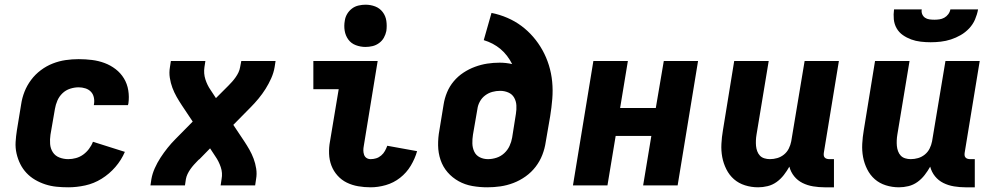

<svg xmlns="http://www.w3.org/2000/svg" viewBox="-20 -790 4240 818"><path d="M271 8Q245 8 220.5 5.5Q196 3 173 -4.5Q150 -12 129.5 -24Q109 -36 93 -53Q77 -70 66.5 -91Q56 -112 50.5 -136Q45 -160 46.5 -185Q48 -210 52 -235L70 -345Q74 -373 84.5 -399.5Q95 -426 112.5 -449.5Q130 -473 154 -491Q178 -509 205 -519.5Q232 -530 259.5 -534Q287 -538 315 -538Q344 -538 372 -534.5Q400 -531 425.5 -521.5Q451 -512 472.5 -495.5Q494 -479 508 -456Q522 -433 526.5 -405Q531 -377 527 -349Q526 -347 526 -345.5Q526 -344 525 -342H380Q380 -342 380 -343Q380 -344 380 -344Q383 -359 380 -374Q377 -389 367.5 -399Q358 -409 344 -413.5Q330 -418 315 -418Q297 -418 278.5 -412Q260 -406 246 -392.5Q232 -379 224.5 -361.5Q217 -344 214 -326L195 -216Q192 -196 193.5 -176.5Q195 -157 205 -141.5Q215 -126 233 -119Q251 -112 271 -112Q287 -112 303.5 -116.5Q320 -121 334 -131Q348 -141 359 -155.5Q370 -170 376 -186L512 -143Q497 -108 471.5 -78.5Q446 -49 413 -28.5Q380 -8 343 0Q306 8 271 8Z M621 0 625 -27Q629 -50 639.5 -73.5Q650 -97 664 -118.5Q678 -140 694 -160Q710 -180 728 -198L801 -272L755 -341Q743 -359 732.5 -377.5Q722 -396 714.5 -416Q707 -436 703.5 -458.5Q700 -481 704 -504L708 -530H855L851 -504Q847 -477 855 -452Q863 -427 877 -407L900 -372L944 -416Q945 -417 946 -418Q947 -419 948 -420Q949 -421 950 -422Q951 -423 952 -424Q952 -424 952 -424Q952 -424 952 -424Q952 -424 952 -424Q952 -424 952 -424L953 -425Q961 -433 969 -442Q977 -451 984 -461Q991 -471 996 -481.5Q1001 -492 1003 -504L1008 -530H1154L1150 -504Q1146 -480 1135.5 -456.5Q1125 -433 1111.5 -411.5Q1098 -390 1081.5 -370Q1065 -350 1047 -332L974 -258L1020 -189Q1032 -171 1042.5 -152.5Q1053 -134 1060.5 -114Q1068 -94 1071.5 -71.5Q1075 -49 1071 -27L1067 0H920L924 -27Q929 -53 920.5 -78Q912 -103 898 -123L875 -158L832 -114Q831 -113 830 -112Q829 -111 827 -110Q826 -109 825 -108Q824 -107 823 -106Q823 -106 823 -106Q823 -106 823 -106Q823 -106 823 -106Q823 -106 823 -106L822 -105Q814 -97 806 -88Q798 -79 791 -69Q784 -59 779 -48.5Q774 -38 772 -27L768 0Z M1559 8Q1532 8 1506 3.5Q1480 -1 1457.5 -12Q1435 -23 1418 -42Q1401 -61 1392 -84.5Q1383 -108 1382 -135Q1381 -162 1386 -188L1423 -410H1315V-530H1589L1530 -169Q1528 -159 1528 -149.5Q1528 -140 1531 -131Q1534 -122 1541.5 -117Q1549 -112 1559 -112Q1571 -112 1582.5 -115.5Q1594 -119 1604 -127.5Q1614 -136 1620 -147Q1626 -158 1630 -169L1757 -146Q1748 -114 1730 -84Q1712 -54 1684.5 -32.5Q1657 -11 1624 -1.5Q1591 8 1559 8ZM1537 -590Q1516 -590 1496 -597.5Q1476 -605 1464 -621.5Q1452 -638 1448.5 -659Q1445 -680 1449 -702Q1451 -717 1459 -730.5Q1467 -744 1479.5 -753.5Q1492 -763 1507.5 -766.5Q1523 -770 1537 -770Q1559 -770 1578.5 -762.5Q1598 -755 1610.5 -738.5Q1623 -722 1626 -701Q1629 -680 1626 -658Q1623 -643 1615.5 -629.5Q1608 -616 1595 -606.5Q1582 -597 1567 -593.5Q1552 -590 1537 -590Z M2056 8Q2024 8 1992.5 2.5Q1961 -3 1934 -18Q1907 -33 1887 -56Q1867 -79 1857 -108.5Q1847 -138 1846.5 -170.5Q1846 -203 1852 -235L1870 -345Q1874 -371 1884.5 -396.5Q1895 -422 1913 -443.5Q1931 -465 1954.5 -480.5Q1978 -496 2004 -505.5Q2030 -515 2056 -519Q2082 -523 2109 -523Q2122 -523 2135.5 -521.5Q2149 -520 2162 -517Q2153 -535 2140.5 -551.5Q2128 -568 2112.5 -581Q2097 -594 2079 -603.5Q2061 -613 2041 -619L2074 -735Q2109 -728 2141.5 -714Q2174 -700 2201.5 -679.5Q2229 -659 2251.5 -633Q2274 -607 2291 -576.5Q2308 -546 2318.5 -512Q2329 -478 2332.5 -442Q2336 -406 2333 -369Q2330 -332 2324 -295L2305 -185Q2301 -157 2290.5 -130Q2280 -103 2262 -79.5Q2244 -56 2219.5 -38.5Q2195 -21 2167.5 -10.5Q2140 0 2112 4Q2084 8 2056 8ZM2059 -112Q2077 -112 2095.5 -118Q2114 -124 2128.5 -137.5Q2143 -151 2151 -168.5Q2159 -186 2162 -204L2178 -305Q2181 -323 2180 -341Q2179 -359 2170.5 -374Q2162 -389 2145.5 -396Q2129 -403 2111 -403Q2094 -403 2077.5 -398.5Q2061 -394 2047 -383.5Q2033 -373 2024.5 -357.5Q2016 -342 2014 -326L1995 -216Q1992 -197 1992.5 -178.5Q1993 -160 2000.5 -144Q2008 -128 2024 -120Q2040 -112 2059 -112Z M2421 0 2508 -530H2655L2622 -330H2774L2808 -530H2954L2867 0H2720L2755 -211H2603L2568 0Z M3210 8Q3181 8 3154 -0.5Q3127 -9 3107 -26.5Q3087 -44 3074.5 -69Q3062 -94 3057 -121Q3052 -148 3053.5 -177Q3055 -206 3060 -235L3108 -530H3255L3203 -216Q3201 -204 3200.5 -192Q3200 -180 3201 -168.5Q3202 -157 3206 -146Q3210 -135 3217.5 -127Q3225 -119 3236.5 -115.5Q3248 -112 3260 -112Q3276 -112 3291.5 -116.5Q3307 -121 3320 -131.5Q3333 -142 3340.5 -157Q3348 -172 3351 -188L3408 -530H3554L3490 -140Q3489 -134 3489.5 -128.5Q3490 -123 3493.5 -119Q3497 -115 3502.5 -113.5Q3508 -112 3513 -112H3533V8H3493Q3469 8 3444.5 4Q3420 0 3399 -10.5Q3378 -21 3363.5 -39Q3349 -57 3343 -80Q3333 -62 3319.5 -44.5Q3306 -27 3288.5 -14.5Q3271 -2 3250.5 3Q3230 8 3210 8Z M3810 8Q3781 8 3754 -0.5Q3727 -9 3707 -26.5Q3687 -44 3674.5 -69Q3662 -94 3657 -121Q3652 -148 3653.5 -177Q3655 -206 3660 -235L3708 -530H3855L3803 -216Q3801 -204 3800.5 -192Q3800 -180 3801 -168.5Q3802 -157 3806 -146Q3810 -135 3817.5 -127Q3825 -119 3836.5 -115.5Q3848 -112 3860 -112Q3876 -112 3891.5 -116.5Q3907 -121 3920 -131.5Q3933 -142 3940.5 -157Q3948 -172 3951 -188L4008 -530H4154L4090 -140Q4089 -134 4089.5 -128.5Q4090 -123 4093.5 -119Q4097 -115 4102.5 -113.5Q4108 -112 4113 -112H4133V8H4093Q4069 8 4044.5 4Q4020 0 3999 -10.5Q3978 -21 3963.5 -39Q3949 -57 3943 -80Q3933 -62 3919.5 -44.5Q3906 -27 3888.5 -14.5Q3871 -2 3850.5 3Q3830 8 3810 8ZM3945 -610Q3924 -610 3902.5 -612.5Q3881 -615 3862 -622Q3843 -629 3826.5 -640.5Q3810 -652 3800 -669.5Q3790 -687 3788 -708Q3786 -729 3789 -750H3907Q3905 -739 3909 -729.5Q3913 -720 3921 -714.5Q3929 -709 3939.5 -707.5Q3950 -706 3961 -706Q3971 -706 3982 -707.5Q3993 -709 4003 -714.5Q4013 -720 4020 -729.5Q4027 -739 4029 -750H4147Q4143 -728 4134 -707Q4125 -686 4109 -669Q4093 -652 4073 -640.5Q4053 -629 4031.5 -622Q4010 -615 3988 -612.5Q3966 -610 3945 -610Z"/></svg>

Font: Iosevka Curly Heavy Extended
Style: Italic
Weight: 900
Width: 7
Italic angle: -9°
Monospace: yes
Designer: Belleve Invis
Foundry: Belleve Invis
Version: Version 11.1.0; ttfautohint (v1.8.3)